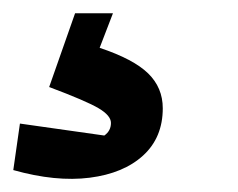

<svg xmlns="http://www.w3.org/2000/svg" viewBox="-76 -36 358 289"><path d="M37 -16H94L74 36Q125 53 147 74.5Q169 96 169 127Q169 171 139.5 198Q110 225 59 231.5Q8 238 -56 220L-46 150L81 168Q91 161 91 149Q91 138 72.5 127Q54 116 -2 95Z"/></svg>

Font: Piazzolla SC
Style: Bold Italic
Weight: 700
Italic angle: -11.3°
Designer: Juan Pablo del Peral
Foundry: Huerta Tipografica
Version: Version 1.330